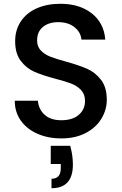

<svg xmlns="http://www.w3.org/2000/svg" viewBox="-20 -724 644 1014"><path d="M304 7Q234 7 178 -17.5Q122 -42 90 -87Q58 -132 58 -192H180Q184 -147 215.5 -118Q247 -89 304 -89Q363 -89 396 -117.5Q429 -146 429 -191Q429 -226 408.5 -248Q388 -270 357.5 -282Q327 -294 273 -308Q205 -326 162.5 -344.5Q120 -363 90 -402Q60 -441 60 -506Q60 -566 90 -611Q120 -656 174 -680Q228 -704 299 -704Q400 -704 464.5 -653.5Q529 -603 536 -515H410Q407 -553 374 -580Q341 -607 287 -607Q238 -607 207 -582Q176 -557 176 -510Q176 -478 195.5 -457.5Q215 -437 245 -425Q275 -413 327 -399Q396 -380 439.5 -361Q483 -342 513.5 -302.5Q544 -263 544 -197Q544 -144 515.5 -97Q487 -50 432.5 -21.5Q378 7 304 7ZM351 46Q365 98 365 145Q365 270 252 270V220Q277 220 289 206Q301 192 301 163V142H248V46Z"/></svg>

Font: MSTAGE Medium
Style: Regular
Weight: 500
Designer: Ninad Kale (Devanagari), Jonny Pinhorn (Latin)
Foundry: Indian Type Foundry
Version: 4.004